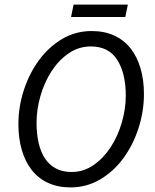

<svg xmlns="http://www.w3.org/2000/svg" viewBox="-20 -803 673 835"><path d="M287 12Q232 12 189.5 -7.5Q147 -27 118.5 -63Q90 -99 75 -150Q60 -201 60 -263Q60 -338 83.5 -410.5Q107 -483 149 -540.5Q191 -598 249.5 -633Q308 -668 379 -668Q434 -668 476.5 -648.5Q519 -629 547.5 -593Q576 -557 591 -506.5Q606 -456 606 -394Q606 -319 582.5 -246Q559 -173 517 -115.5Q475 -58 416 -23Q357 12 287 12ZM375 -601Q322 -601 278.5 -571Q235 -541 204 -493Q173 -445 156 -386Q139 -327 139 -269Q139 -221 148 -181.5Q157 -142 175.5 -114Q194 -86 223 -70.5Q252 -55 291 -55Q344 -55 387.5 -85.5Q431 -116 462 -164Q493 -212 510 -271Q527 -330 527 -387Q527 -484 490 -542.5Q453 -601 375 -601ZM300 -783H536L525 -729H289Z"/></svg>

Font: mr_Source Sans Pro
Style: Italic
Weight: 400
Italic angle: -11°
Designer: Paul D. Hunt
Foundry: Adobe Systems Incorporated
Version: Version 1.036;July 10, 2024;FontCreator 11.5.0.2430 64-bit